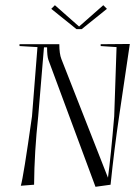

<svg xmlns="http://www.w3.org/2000/svg" viewBox="-20 -710 523 738"><path d="M274 -598 177 -676 191 -690 284 -608 377 -690 391 -676 294 -598ZM111 0 60 4Q70 -29 103 -263L124 -529L55 -533V-540H208Q208 -503 216 -483L395 -27Q406 -108 419 -263L428 -529L367 -533V-540L479 -541L438 -264Q419 -136 405 0L347 8L166 -480Q161 -494 161 -528H149L127 -264Q112 -126 111 0Z"/></svg>

Font: Kleymissky
Style: Regular
Weight: 500
Italic angle: -8°
Designer: gluk
Foundry: gluk
Version: Version 0.283